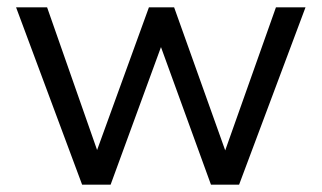

<svg xmlns="http://www.w3.org/2000/svg" viewBox="-20 -506 881 526"><path d="M205 0 24 -486H109L246 -95L388 -486H457L597 -94L736 -486H817L635 0H558L421 -377L283 0Z"/></svg>

Font: Nunito Sans
Style: Regular
Weight: 400
Designer: Vernon Adams
Foundry: Vernon Adams
Version: Version 3.101; ttfautohint (v1.8.4.7-5d5b);gftools[0.9.27]